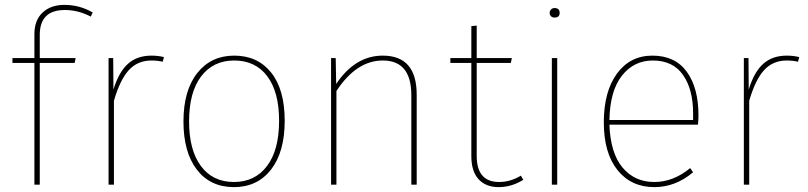

<svg xmlns="http://www.w3.org/2000/svg" viewBox="-20 -757 3313 787"><path d="M246 -716Q143 -716 143 -614V-519H290L286 -499H143V0H121V-499H31V-519H121V-617Q121 -674 154.5 -705.5Q188 -737 244 -737Q306 -737 360 -706L352 -689Q300 -716 246 -716Z M601 -529Q628 -529 652 -523L647 -504Q625 -509 601 -509Q544 -509 508 -469.5Q472 -430 447 -344V0H425V-519H444L445 -390Q467 -462 504.5 -495.5Q542 -529 601 -529Z M940 -509Q854 -509 804.5 -444Q755 -379 755 -259Q755 -142 803.5 -76.5Q852 -11 939 -11Q1025 -11 1074.5 -76.5Q1124 -142 1124 -262Q1124 -380 1075.5 -444.5Q1027 -509 940 -509ZM940 -529Q1036 -529 1091.5 -459.5Q1147 -390 1147 -262Q1147 -134 1091 -62Q1035 10 939 10Q842 10 787 -61.5Q732 -133 732 -259Q732 -386 788.5 -457.5Q845 -529 940 -529Z M1549 -529Q1688 -529 1688 -369V0H1666V-367Q1666 -509 1549 -509Q1441 -509 1359 -384V0H1337V-519H1356L1358 -413Q1436 -529 1549 -529Z M2115 -37 2125 -20Q2077 10 2024 10Q1971 10 1941.5 -22.5Q1912 -55 1912 -117V-499H1826V-519H1912V-650L1934 -652V-519H2078L2074 -499H1934V-118Q1934 -11 2026 -11Q2072 -11 2115 -37Z M2264 0H2242V-519H2264ZM2253 -724Q2274 -724 2274 -704Q2274 -685 2253 -685Q2244 -685 2238.5 -690.5Q2233 -696 2233 -704Q2233 -712 2238.5 -718Q2244 -724 2253 -724Z M2821 -265V-292Q2821 -391 2779.5 -450Q2738 -509 2656 -509Q2578 -509 2529 -446.5Q2480 -384 2478 -265ZM2843 -284Q2843 -268 2841 -246H2478Q2482 -130 2531.5 -70.5Q2581 -11 2662 -11Q2740 -11 2809 -68L2821 -51Q2749 10 2662 10Q2567 10 2511 -60Q2455 -130 2455 -255Q2455 -382 2509 -455.5Q2563 -529 2654 -529Q2747 -529 2795 -463Q2843 -397 2843 -284Z M3205 -529Q3232 -529 3256 -523L3251 -504Q3229 -509 3205 -509Q3148 -509 3112 -469.5Q3076 -430 3051 -344V0H3029V-519H3048L3049 -390Q3071 -462 3108.5 -495.5Q3146 -529 3205 -529Z"/></svg>

Font: FiraSans
Style: Regular
Weight: 150
Designer: Carrois Corporate & Edenspiekermann AG
Foundry: Carrois Corporate GbR & Edenspiekermann AG
Version: Version 3.106;PS 003.106;hotconv 1.0.70;makeotf.lib2.5.58329